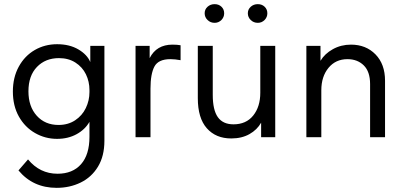

<svg xmlns="http://www.w3.org/2000/svg" viewBox="-20 -661 1942 925"><path d="M415 -440H483V17Q483 91 452 142Q421 193 368.5 218.5Q316 244 253 244Q139 244 69 160L115 107Q172 176 257 176Q330 176 370.5 130Q411 84 411 -2V-74Q390 -37 349 -14.5Q308 8 255 8Q198 8 149 -20Q100 -48 71 -99.5Q42 -151 42 -220Q42 -288 70.5 -340Q99 -392 147.5 -420Q196 -448 255 -448Q315 -448 357.5 -423Q400 -398 415 -362ZM411 -217V-227Q411 -268 394 -303Q377 -338 343.5 -359.5Q310 -381 264 -381Q199 -381 158 -338.5Q117 -296 117 -221Q117 -148 157 -103.5Q197 -59 262 -59Q308 -59 342 -81.5Q376 -104 393.5 -140.5Q411 -177 411 -217Z M850 -443V-371Q823 -376 801 -376Q743 -376 724 -340.5Q705 -305 705 -234V0H633V-440H701V-381Q734 -446 811 -446Q834 -446 850 -443Z M1234 -440H1306V0H1238V-70Q1219 -36 1182 -15Q1145 6 1094 6Q1020 6 976.5 -43Q933 -92 933 -188V-440H1005V-204Q1005 -131 1029.5 -96.5Q1054 -62 1105 -62Q1166 -62 1200 -104.5Q1234 -147 1234 -214ZM966 -597Q966 -616 980 -628.5Q994 -641 1014 -641Q1034 -641 1047 -628.5Q1060 -616 1060 -597Q1060 -578 1046.5 -564.5Q1033 -551 1014 -551Q994 -551 980 -564.5Q966 -578 966 -597ZM1174 -597Q1174 -616 1188 -628.5Q1202 -641 1222 -641Q1242 -641 1255 -628.5Q1268 -616 1268 -597Q1268 -578 1254.5 -564.5Q1241 -551 1222 -551Q1202 -551 1188 -564.5Q1174 -578 1174 -597Z M1835 -272V0H1763V-256Q1763 -316 1732.5 -346Q1702 -376 1654 -376Q1597 -376 1562.5 -334Q1528 -292 1528 -226V0H1456V-440H1524V-368Q1544 -402 1583.5 -424Q1623 -446 1671 -446Q1743 -446 1789 -399Q1835 -352 1835 -272Z"/></svg>

Font: Tilda Sans
Style: Regular
Weight: 400
Designer: ParaType Ltd
Foundry: ParaType Ltd
Version: Version 1.002W